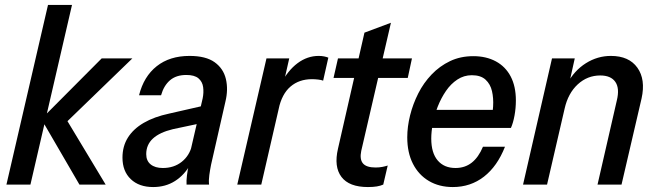

<svg xmlns="http://www.w3.org/2000/svg" viewBox="-20 -746 2651 776"><path d="M6 0 174 -726H271L103 0ZM301 0 147 -265 391 -510H515L239 -243L233 -289L407 0Z M734 0Q733 -15 735.5 -36.5Q738 -58 744 -84L738 -85L799 -348Q804 -372 801 -394Q798 -416 782 -429.5Q766 -443 733 -443Q692 -443 667 -421.5Q642 -400 631 -361H542Q561 -437 613.5 -478.5Q666 -520 746 -520Q812 -520 847.5 -494.5Q883 -469 893 -426.5Q903 -384 891 -335L833 -80Q829 -60 826 -38.5Q823 -17 825 0ZM599 10Q542 10 508.5 -22Q475 -54 475 -109Q475 -155 497 -190Q519 -225 561 -249.5Q603 -274 664 -287L813 -321L797 -249L679 -224Q625 -211 598 -186Q571 -161 571 -123Q571 -96 589 -81.5Q607 -67 638 -67Q683 -67 714.5 -92Q746 -117 756 -159L751 -84Q726 -39 687.5 -14.5Q649 10 599 10Z M939 0 1057 -510H1149L1122 -391H1126L1036 0ZM1106 -305 1114 -405Q1143 -461 1182.5 -490.5Q1222 -520 1268 -520Q1280 -520 1290 -518Q1300 -516 1307 -513L1286 -420Q1279 -423 1265.5 -424.5Q1252 -426 1241 -426Q1189 -426 1154 -396Q1119 -366 1106 -305Z M1467 10Q1391 10 1360 -31Q1329 -72 1346 -145L1453 -614L1560 -654L1440 -136Q1433 -102 1447 -85.5Q1461 -69 1498 -69Q1513 -69 1525.5 -71.5Q1538 -74 1547 -77L1529 0Q1518 5 1503 7.5Q1488 10 1467 10ZM1328 -431 1346 -510H1645L1628 -431Z M1810 10Q1755 10 1713.5 -14.5Q1672 -39 1649 -84Q1626 -129 1626 -191Q1626 -234 1637.5 -280Q1649 -326 1670.5 -368.5Q1692 -411 1724.5 -445Q1757 -479 1799 -499Q1841 -519 1893 -519Q1945 -519 1984 -498Q2023 -477 2044 -437Q2065 -397 2065 -340Q2065 -309 2059.5 -279Q2054 -249 2045 -229H1694L1709 -302H1998L1964 -255Q1971 -284 1973 -316.5Q1975 -349 1968.5 -377.5Q1962 -406 1942.5 -424Q1923 -442 1887 -442Q1855 -442 1828.5 -424.5Q1802 -407 1782.5 -378.5Q1763 -350 1749.5 -316Q1736 -282 1729.5 -248Q1723 -214 1723 -186Q1723 -128 1749 -97.5Q1775 -67 1821 -67Q1859 -67 1886.5 -88.5Q1914 -110 1932 -153H2021Q1990 -74 1936 -32Q1882 10 1810 10Z M2094 0 2211 -510H2303L2279 -402H2284L2191 0ZM2395 0 2473 -340Q2485 -389 2467 -415Q2449 -441 2406 -441Q2354 -441 2315 -405Q2276 -369 2262 -307L2272 -407Q2301 -461 2348 -490.5Q2395 -520 2449 -520Q2522 -520 2556 -472.5Q2590 -425 2573 -348L2492 0Z"/></svg>

Font: Instrument Sans SemiCondensed Medium
Style: Italic
Weight: 500
Width: 4
Italic angle: -13°
Designer: Rodrigo Fuenzalida
Foundry: fragTYPE
Version: Version 1.000;gftools[0.9.28]